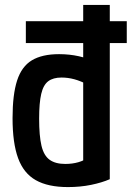

<svg xmlns="http://www.w3.org/2000/svg" viewBox="-20 -750 540 780"><path d="M85 -575V-664H495V-575ZM256 10Q175 10 125.5 -18Q76 -46 53.5 -107.5Q31 -169 31 -270Q31 -366 49.5 -423Q68 -480 109.5 -505Q151 -530 220 -530Q262 -530 300.5 -521.5Q339 -513 373 -495L341 -404Q308 -421 282 -428Q256 -435 230 -435Q196 -435 176 -420Q156 -405 147.5 -368.5Q139 -332 139 -268Q139 -198 148.5 -158Q158 -118 181.5 -101Q205 -84 245 -84Q303 -84 342 -112L318 -59V-730H426V-22Q394 -8 350 1Q306 10 256 10Z"/></svg>

Font: M PLUS 1 Code Medium
Style: Regular
Weight: 500
Designer: Coji Morishita
Foundry: UNDERFOREST DESIGN
Version: Version 1.002